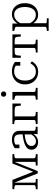

<svg xmlns="http://www.w3.org/2000/svg" viewBox="1418 -2198 1003 3879"><g transform="rotate(-90 1919.5 -258.5)"><path d="M224 -509 401 -62 380 -63 555 -509H745V-472H743Q708 -472 685 -465Q662 -458 662 -437V-73Q662 -51 685 -44Q708 -37 743 -37H745V0H515V-37H517Q531 -37 548 -38Q565 -39 577 -41.5Q589 -44 589 -47V-493L599 -491L402 2H356L160 -491L169 -493V-47Q169 -44 181 -41.5Q193 -39 210 -38Q227 -37 241 -37H244V0H36V-37H38Q74 -37 96.5 -44Q119 -51 119 -73V-437Q119 -458 96.5 -465Q74 -472 38 -472H36V-509Z M1165 -306V-265Q1112 -260 1070 -251.5Q1028 -243 998 -231.5Q968 -220 948.5 -204.5Q929 -189 919.5 -169Q910 -149 910 -124Q910 -97 921.5 -77Q933 -57 954.5 -45.5Q976 -34 1005 -34Q1043 -34 1072.5 -51.5Q1102 -69 1124 -99.5Q1146 -130 1161 -168L1163 -110Q1147 -74 1122 -47Q1097 -20 1063.5 -5Q1030 10 989 10Q945 10 910 -6Q875 -22 854.5 -52.5Q834 -83 834 -124Q834 -165 855 -195Q876 -225 917.5 -246.5Q959 -268 1021 -282.5Q1083 -297 1165 -306ZM1151 0V-107L1144 -109V-356Q1144 -401 1131.5 -427Q1119 -453 1095 -463.5Q1071 -474 1036 -474Q984 -474 951 -454.5Q918 -435 899 -408Q897 -418 900 -427Q903 -436 908 -444Q913 -452 920.5 -457Q928 -462 938 -464V-368H865V-461Q879 -473 904 -486.5Q929 -500 963 -509.5Q997 -519 1040 -519Q1075 -519 1106 -511.5Q1137 -504 1162.5 -486Q1188 -468 1202 -438Q1216 -408 1216 -364V-73Q1216 -59 1227 -51Q1238 -43 1256.5 -40Q1275 -37 1298 -37H1299V0Z M1435 -73V-437Q1435 -458 1412.5 -465Q1390 -472 1354 -472H1352V-509H1508V-73Q1508 -59 1518.5 -51Q1529 -43 1547.5 -40Q1566 -37 1589 -37H1598V0H1352V-37H1354Q1390 -37 1412.5 -44Q1435 -51 1435 -73ZM1474 -464V-509H1768V-339H1726L1716 -419Q1714 -438 1704 -448Q1694 -458 1673.5 -461Q1653 -464 1620 -464Z M1958 -634Q1935 -634 1920 -648.5Q1905 -663 1905 -688Q1905 -713 1920 -726.5Q1935 -740 1958 -740Q1981 -740 1996.5 -726.5Q2012 -713 2012 -688Q2012 -663 1996.5 -648.5Q1981 -634 1958 -634ZM2001 -509V-73Q2001 -51 2024 -44Q2047 -37 2083 -37H2084V0H1845V-37H1846Q1882 -37 1905 -44Q1928 -51 1928 -73V-426Q1928 -448 1910.5 -455.5Q1893 -463 1855 -470L1844 -472V-509Z M2411 -35Q2458 -35 2491 -52.5Q2524 -70 2546 -96.5Q2568 -123 2582 -147L2619 -116Q2599 -81 2570.5 -52Q2542 -23 2502.5 -6Q2463 11 2409 11Q2334 11 2276.5 -23Q2219 -57 2186.5 -116.5Q2154 -176 2154 -254Q2154 -333 2187 -392Q2220 -451 2280 -485Q2340 -519 2420 -519Q2469 -519 2506.5 -508Q2544 -497 2569.5 -482.5Q2595 -468 2606 -456V-350H2532V-453Q2542 -450 2550.5 -445Q2559 -440 2564.5 -432.5Q2570 -425 2571.5 -417.5Q2573 -410 2569 -402Q2552 -432 2512 -453Q2472 -474 2420 -474Q2358 -474 2316 -446Q2274 -418 2252.5 -368.5Q2231 -319 2231 -254Q2231 -205 2243.5 -164Q2256 -123 2279 -94.5Q2302 -66 2335.5 -50.5Q2369 -35 2411 -35Z M2927 -464V-509H3164V-339H3122L3113 -419Q3111 -438 3100.5 -448Q3090 -458 3070 -461Q3050 -464 3016 -464ZM2927 -464H2839Q2806 -464 2785.5 -461Q2765 -458 2754.5 -448Q2744 -438 2742 -419L2733 -339H2691V-509H2927ZM2964 -73Q2964 -51 2986.5 -44Q3009 -37 3045 -37H3057V0H2797V-37H2810Q2845 -37 2868 -44Q2891 -51 2891 -73V-509H2964Z M3490 223H3234V186H3236Q3260 186 3278.5 183Q3297 180 3307.5 172Q3318 164 3318 150V-426Q3318 -441 3310 -448.5Q3302 -456 3286 -460.5Q3270 -465 3245 -470L3234 -472V-509H3384V-381L3390 -373V176Q3390 179 3403 181.5Q3416 184 3433 185Q3450 186 3463 186H3490ZM3561 10Q3519 10 3486 -3.5Q3453 -17 3425.5 -44Q3398 -71 3373 -112L3376 -181Q3399 -134 3425.5 -101.5Q3452 -69 3485.5 -52.5Q3519 -36 3558 -36Q3597 -36 3627 -51.5Q3657 -67 3677 -97Q3697 -127 3707.5 -167.5Q3718 -208 3718 -258Q3718 -307 3707.5 -347Q3697 -387 3677.5 -415.5Q3658 -444 3629 -459Q3600 -474 3563 -474Q3522 -474 3488.5 -456Q3455 -438 3427.5 -405Q3400 -372 3376 -324L3373 -390Q3400 -433 3428.5 -461.5Q3457 -490 3491 -504.5Q3525 -519 3569 -519Q3637 -519 3687.5 -486.5Q3738 -454 3766.5 -395.5Q3795 -337 3795 -258Q3795 -179 3766 -118.5Q3737 -58 3684 -24Q3631 10 3561 10Z"/></g></svg>

Font: Roboto Serif 36pt Light
Style: Regular
Weight: 300
Designer: Greg Gazdowicz
Foundry: Commercial Type
Version: Version 1.008